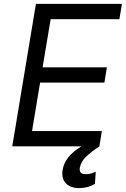

<svg xmlns="http://www.w3.org/2000/svg" viewBox="-20 -747 642 980"><path d="M42.6 0 163.4 -727.3H602.3L589.5 -649.1H238.6L197.4 -403.4H525.6L512.8 -325.3H184.7L143.5 -78.1H500L487.2 0Q443.5 29.1 418.1 54.2Q392.8 79.2 387.8 108Q384.6 124.6 391.5 133.3Q398.4 142 419 142Q443.2 142 468.8 129.3L464.5 191.8Q427.9 213.1 384.9 213.1Q339.8 213.1 316.2 188.6Q292.6 164.1 299.7 119.3Q311.1 51.1 395.6 0Z"/></svg>

Font: Karasuma Gothic
Style: Italic
Weight: 400
Italic angle: -9.39999°
Designer: Rasmus Andersson / Ryoko Nishizuka
Foundry: Genbu
Version: Version 1.00